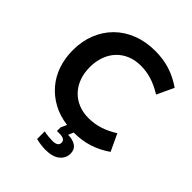

<svg xmlns="http://www.w3.org/2000/svg" viewBox="-243 -810 1144 1144"><g transform="rotate(45 329.0 -238.0)"><path d="M342 202Q328 202 306 199.5Q284 197 262 191V127Q279 131 299.5 133Q320 135 334 135Q381 135 381 104Q381 74 334 74H312V43L329 6Q261 -3 207.5 -32Q154 -61 116 -105.5Q78 -150 58 -208Q38 -266 38 -334Q38 -409 63 -472Q88 -535 134 -581Q180 -627 245 -652.5Q310 -678 390 -678Q456 -678 513.5 -660Q571 -642 626 -604L576 -497Q528 -527 483 -541Q438 -555 390 -555Q343 -555 304.5 -539Q266 -523 238.5 -494Q211 -465 196 -424Q181 -383 181 -334Q181 -284 196 -243.5Q211 -203 238.5 -174Q266 -145 304.5 -129Q343 -113 390 -113Q438 -113 483 -127Q528 -141 576 -171L626 -64Q571 -26 513.5 -8Q456 10 390 10H389L375 43Q416 43 440.5 60.5Q465 78 465 112Q465 151 433.5 176.5Q402 202 342 202Z"/></g></svg>

Font: Celebes
Style: Bold
Weight: 700
Designer: Anugrah Pasau
Foundry: Lafontype
Version: Version 1.000; ttfautohint (v1.8.4)